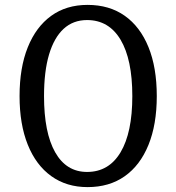

<svg xmlns="http://www.w3.org/2000/svg" viewBox="-20 -757 721 785"><path d="M338 8Q252 8 189.5 -37Q127 -82 93.5 -165.5Q60 -249 60 -364Q60 -480 93.5 -563.5Q127 -647 189 -692Q251 -737 338 -737Q427 -737 490 -692.5Q553 -648 587 -564.5Q621 -481 621 -364Q621 -248 587 -164.5Q553 -81 490 -36.5Q427 8 338 8ZM336 -54Q425 -54 473 -134.5Q521 -215 521 -364Q521 -514 473 -594.5Q425 -675 336 -675Q279 -675 240 -639Q201 -603 180.5 -534Q160 -465 160 -364Q160 -215 205.5 -134.5Q251 -54 336 -54Z"/></svg>

Font: Hahmlet
Style: Regular
Weight: 400
Designer: Minjoo Ham & Mark Frömberg
Foundry: hypertype
Version: Version 1.001; ttfautohint (v1.8.3)